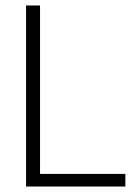

<svg xmlns="http://www.w3.org/2000/svg" viewBox="-20 -680 496 700"><path d="M75 0V-660H126V-46H437V0Z"/></svg>

Font: Lil Grotesk Light
Style: Regular
Weight: 300
Designer: Bastien Sozeau
Foundry: NBR — Bastien Sozeau
Version: Version 3.003; ttfautohint (v1.8.4.7-5d5b);gftools[0.9.33]